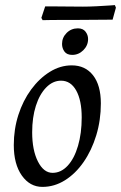

<svg xmlns="http://www.w3.org/2000/svg" viewBox="-20 -720 474 752"><path d="M146 12Q97 12 65.5 -32.5Q34 -77 34 -152Q34 -214 52 -270Q70 -326 102 -369.5Q134 -413 175 -438.5Q216 -464 261 -464Q314 -464 344.5 -425Q375 -386 375 -315Q375 -249 357 -190Q339 -131 307.5 -85.5Q276 -40 234.5 -14Q193 12 146 12ZM186 -43Q219 -43 245 -71Q271 -99 285.5 -148.5Q300 -198 300 -260Q300 -327 278.5 -365.5Q257 -404 219 -404Q187 -404 161 -377.5Q135 -351 120.5 -305.5Q106 -260 106 -202Q106 -132 128.5 -87.5Q151 -43 186 -43ZM263 -505Q242 -505 232.5 -518Q223 -531 223 -548Q223 -573 241 -591Q259 -609 285 -609Q305 -609 315 -596Q325 -583 325 -567Q325 -542 306.5 -523.5Q288 -505 263 -505ZM434 -690 421 -643 285 -642Q257 -642 224.5 -642Q192 -642 169.5 -641.5Q147 -641 147 -641L142 -650L157 -695Q157 -695 182 -695Q207 -695 242 -694.5Q277 -694 305 -694Q329 -694 358.5 -695.5Q388 -697 409 -698.5Q430 -700 430 -700Z"/></svg>

Font: Alegreya
Style: Italic
Weight: 400
Italic angle: -7°
Designer: Juan Pablo del Peral
Foundry: Huerta Tipografica
Version: Version 2.009